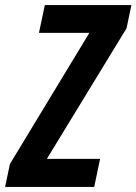

<svg xmlns="http://www.w3.org/2000/svg" viewBox="-60 -734 536 754"><path d="M-40 0H310L333 -110H124L437 -623L456 -714H116L93 -605H291L-21 -90Z"/></svg>

Font: Noto Sans ExtraCondensed
Style: Bold Italic
Weight: 700
Width: 2
Italic angle: -12°
Designer: Monotype Design Team
Foundry: Monotype Imaging Inc.
Version: Version 2.013